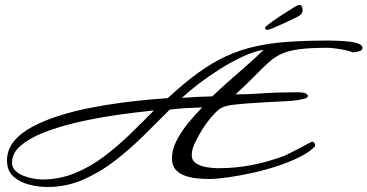

<svg xmlns="http://www.w3.org/2000/svg" viewBox="-20 -690 1468 767"><path d="M170 57Q136 57 98.5 48Q61 39 34.5 16Q8 -7 8 -49Q8 -92 35.5 -125.5Q63 -159 110 -184Q157 -209 215.5 -227.5Q274 -246 337 -258.5Q400 -271 460.5 -279Q521 -287 570 -291.5Q619 -296 650 -298Q715 -358 771.5 -399Q828 -440 883.5 -465.5Q939 -491 999.5 -504.5Q1060 -518 1131.5 -523Q1203 -528 1293 -528Q1310 -528 1333 -527Q1356 -526 1377.5 -523.5Q1399 -521 1413.5 -515Q1428 -509 1428 -499Q1428 -488 1412.5 -484.5Q1397 -481 1389 -481Q1378 -486 1358.5 -490Q1339 -494 1319.5 -496.5Q1300 -499 1287 -499Q1219 -499 1176.5 -493.5Q1134 -488 1106 -475.5Q1078 -463 1054 -441.5Q1030 -420 999.5 -388.5Q969 -357 921 -313Q974 -313 1026.5 -317Q1079 -321 1132 -321Q1149 -321 1167.5 -321.5Q1186 -322 1202 -317L1211 -308Q1210 -299 1195 -295.5Q1180 -292 1169 -290Q1151 -287 1119.5 -285.5Q1088 -284 1050.5 -282Q1013 -280 977 -277.5Q941 -275 912.5 -271.5Q884 -268 871 -262Q856 -256 840 -239.5Q824 -223 810 -204.5Q796 -186 787 -171Q775 -152 760.5 -123Q746 -94 746 -71Q746 -48 765 -36.5Q784 -25 809 -21.5Q834 -18 850 -18Q921 -18 985 -30.5Q1049 -43 1115 -67Q1119 -69 1136.5 -77.5Q1154 -86 1174.5 -97Q1195 -108 1210.5 -116Q1226 -124 1226 -124Q1233 -124 1236.5 -117.5Q1240 -111 1239 -106Q1219 -84 1179.5 -64Q1140 -44 1090.5 -27.5Q1041 -11 989 0.5Q937 12 891 18.5Q845 25 814 25Q793 25 767.5 22.5Q742 20 719 12Q696 4 681.5 -12.5Q667 -29 667 -56Q667 -94 687 -131.5Q707 -169 735 -202.5Q763 -236 788 -261Q755 -260 722.5 -258Q690 -256 658 -252Q609 -203 554.5 -149Q500 -95 440 -48.5Q380 -2 312.5 27.5Q245 57 170 57ZM707 -299Q769 -304 828 -305Q858 -334 894.5 -366Q931 -398 967.5 -430Q1004 -462 1033 -491Q996 -485 951 -464.5Q906 -444 860 -415Q814 -386 774 -355.5Q734 -325 707 -299ZM148 27Q217 27 278.5 2Q340 -23 394.5 -64Q449 -105 499 -153.5Q549 -202 595 -249Q569 -246 517 -240Q465 -234 401 -223.5Q337 -213 271.5 -197Q206 -181 151 -159Q96 -137 62 -107.5Q28 -78 28 -40Q28 -21 41.5 -8Q55 5 74.5 12.5Q94 20 114.5 23.5Q135 27 148 27ZM1047 -571Q1039 -571 1039 -579Q1041 -584 1044 -586Q1069 -606 1098 -625Q1127 -644 1158 -663Q1166 -668 1170.5 -669Q1175 -670 1179 -670Q1184 -669 1186.5 -663Q1189 -657 1189 -649Q1189 -642 1185.5 -636.5Q1182 -631 1178 -629Q1175 -626 1156.5 -617Q1138 -608 1114 -597Q1090 -586 1071 -578Q1052 -570 1047 -571Z"/></svg>

Font: Corinthia
Style: Bold
Weight: 700
Designer: Robert E. Leuschke
Foundry: Robert E. Leuschke
Version: Version 1.013; ttfautohint (v1.8.3)